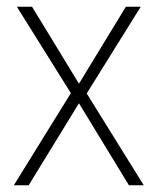

<svg xmlns="http://www.w3.org/2000/svg" viewBox="-20 -549 469 569"><path d="M190 -273 30 -529H75L214 -301L353 -529H397L237 -272L406 0H362L214 -243L65 0H21Z"/></svg>

Font: Noto Sans Arabic UI SmCn XLt
Style: Regular
Weight: 200
Width: 4
Designer: Monotype Design Team, Nadine Chahine and Nizar Qandah
Foundry: Monotype Imaging Inc.
Version: Version 2.010; ttfautohint (v1.8.4.7-5d5b)